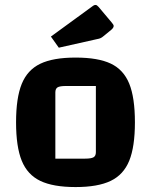

<svg xmlns="http://www.w3.org/2000/svg" viewBox="-20 -745 612 777"><path d="M45 -250Q45 -349 68 -405.5Q91 -462 143 -487Q195 -512 286 -512Q377 -512 428.5 -487.5Q480 -463 503 -406.5Q526 -350 526 -250Q526 -151 503 -94.5Q480 -38 428 -13Q376 12 286 12Q195 12 143 -13Q91 -38 68 -94.5Q45 -151 45 -250ZM324 -103Q349 -103 358.5 -108.5Q368 -114 368 -129V-397H247Q222 -397 213 -391.5Q204 -386 204 -371V-103ZM186 -597 356 -721Q361 -725 366 -725Q370 -725 372.5 -723Q375 -721 379 -717L432 -654Q440 -645 440 -640Q440 -633 431 -625L398 -598Q388 -589 374 -587L218 -552Z"/></svg>

Font: Changa SemiBold
Style: Regular
Weight: 600
Designer: Eduardo Rodriguez Tunni
Foundry: Eduardo Rodriguez Tunni
Version: Version 2.002; ttfautohint (v1.5) -l 8 -r 50 -G 150 -x 14 -H